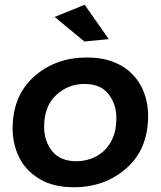

<svg xmlns="http://www.w3.org/2000/svg" viewBox="-20 -780 674 805"><path d="M334 -606 209 -709 335 -760 436 -616ZM290 5Q204.5 5 147.5 -28.5Q87.5 -64.5 60.2 -120.5Q33 -176.5 33 -241Q33 -379 123 -459Q213 -539 344 -539Q402.5 -539 447 -523.5Q491.5 -508 522.5 -480.8Q553.5 -453.5 572.5 -417.5Q601 -361.5 601 -294Q601 -155 510.5 -75Q420 5 290 5ZM300 -104Q330 -104 359.8 -114Q389.5 -124 413.8 -145.8Q438 -167.5 453 -201.8Q468 -236 468 -284Q468 -343 435 -385.5Q402 -428 334 -428Q266 -428 215.5 -381.5Q165 -335 165 -248Q165 -188 199 -146Q233 -104 300 -104Z"/></svg>

Font: Argentum Sans Medium
Style: Italic
Weight: 500
Italic angle: -11°
Designer: Julieta Ulanovsky (font), Cristiano Sobral (main changes and remaster)
Foundry: Julieta Ulanovsky (font), Cristiano Sobral (main changes and remaster)
Version: Version 2.007;June 15, 2022;FontCreator 14.0.0.2814 64-bit; 